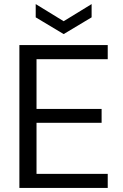

<svg xmlns="http://www.w3.org/2000/svg" viewBox="-20 -921 605 941"><path d="M75 0V-700H508V-631H159V-387H478V-319H159V-69H508V0ZM292 -754 155 -836V-901L292 -817L429 -901V-836Z"/></svg>

Font: DM Sans 17pt
Style: Regular
Weight: 400
Version: Version 4.004;gftools[0.9.30]